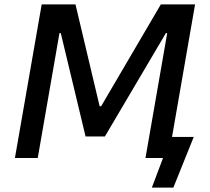

<svg xmlns="http://www.w3.org/2000/svg" viewBox="-20 -720 959 875"><path d="M48 0H152L251 -569H257L370 -98H458L736 -569H742L643 0H723L672 135H770L863 -96H764L869 -700H713L441 -236H434L324 -700H170Z"/></svg>

Font: Fixel Display 20240404 Medium
Style: Italic
Weight: 500
Italic angle: -10°
Designer: AlfaBravo + MacPaw
Foundry: Kyrylo Tkachov, Marchela Mozhyna, Serhii Makarenko, Maria Weinstein, Zakhar Kryvoshyya
Version: Version 1.211;Glyphs 3.2 (3225)